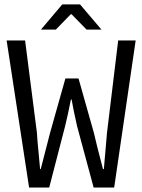

<svg xmlns="http://www.w3.org/2000/svg" viewBox="-20 -843 640 863"><path d="M164.1 -710 259.8 -823.2H339.8L436 -710H369.1L301.8 -778.8H297.9L231 -710ZM110.8 0 9.8 -661.1H92.8L146 -246.1Q147.5 -215.8 153.1 -160.4Q158.7 -105 160.2 -83H163.1Q196.8 -211.9 205.1 -246.1L273.9 -490.2H333L401.9 -246.1Q413.1 -196.3 442.9 -83H446.8Q448.7 -110.4 453.9 -164.6Q459 -218.8 460.9 -246.1L511.2 -661.1H589.8L493.2 0H400.9L326.2 -276.9Q310.1 -348.1 301.8 -396H298.8Q283.2 -317.9 272.9 -276.9L201.2 0Z"/></svg>

Font: Office Code Pro D
Style: Regular
Weight: 400
Designer: Nathan Rutzky & Paul D. Hunt
Foundry: Adobe Systems Incorporated
Version: Version 1.004;PS 001.004;hotconv 1.0.70;makeotf.lib2.5.58329